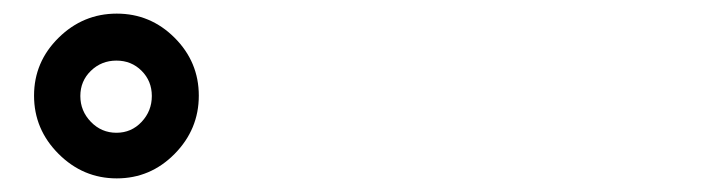

<svg xmlns="http://www.w3.org/2000/svg" viewBox="-20 -849 1040 282"><path d="M151.5 -587Q102 -587 66 -623Q30 -659 30 -708.5Q30 -758 66 -793.5Q102 -829 151.5 -829Q201 -829 236.5 -793.5Q272 -758 272 -708.5Q272 -659 236.5 -623Q201 -587 151.5 -587ZM151 -654Q173 -654 188 -670Q203 -686 203 -708Q203 -730 188 -745Q173 -760 151 -760Q129 -760 113.5 -745Q98 -730 98 -708Q98 -686 113.5 -670Q129 -654 151 -654Z"/></svg>

Font: Resource Han Rounded KR Heavy
Style: Regular
Weight: 900
Designer: Cyano Hao (round all glyphs); Ryoko NISHIZUKA 西塚涼子 (kana, bopomofo & ideographs); Paul D. Hunt (Latin, Greek & Cyrillic)
Foundry: Cyano Hao
Version: 0.990